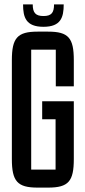

<svg xmlns="http://www.w3.org/2000/svg" viewBox="-20 -849 389 874"><path d="M178 -727C257 -727 270 -770 270 -829H226C226 -791 214 -776 178 -776C142 -776 129 -791 129 -829H85C85 -770 98 -727 178 -727ZM316 -575C316 -676 292 -705 199 -705H151C59 -705 34 -676 34 -575V-125C34 -24 59 5 151 5H199C292 5 316 -24 316 -125V-388H172V-306H233V-77H122V-623H234V-456H316Z"/></svg>

Font: Queering
Style: Regular
Weight: 400
Designer: Adam Naccarato
Foundry: adamnac
Version: Version 2.000;hotconv 1.0.109;makeotfexe 2.5.65596